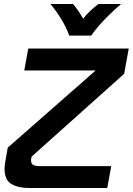

<svg xmlns="http://www.w3.org/2000/svg" viewBox="-20 -944 667 965"><path d="M137 -148Q136 -144 136 -138Q136 -121 147 -115Q158 -109 178 -109H539L519 1H128Q71 1 37 -19.5Q3 -40 3 -94Q3 -110 6 -128L19 -202L461 -590H102L122 -700H627L604 -573L139 -157ZM233 -924H347Q371 -897 398 -850Q430 -891 475 -924H589Q557 -898 513.5 -854Q470 -810 438 -765H328Q312 -810 283.5 -855Q255 -900 233 -924Z"/></svg>

Font: KoHo
Style: Bold Italic
Weight: 700
Italic angle: -10°
Version: Version 1.000; ttfautohint (v1.6)